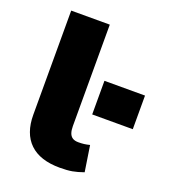

<svg xmlns="http://www.w3.org/2000/svg" viewBox="-132 -801 799 907"><g transform="rotate(20 267.5 -347.0)"><path d="M273 11Q173 11 121.5 -38.5Q70 -88 70 -182V-705H264V-195Q264 -174 269 -160Q274 -146 285 -139Q296 -132 314 -132Q330 -132 342.5 -133.5Q355 -135 371 -139L391 -9Q360 2 335 6.5Q310 11 273 11ZM331 -278V-447H535V-278Z"/></g></svg>

Font: Nunito Sans 6pt Black
Style: Regular
Weight: 900
Version: Version 3.101;gftools[0.9.27]